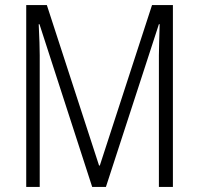

<svg xmlns="http://www.w3.org/2000/svg" viewBox="-20 -734 781 754"><path d="M342 0 135 -639H132Q134 -597 135 -567.5Q136 -538 136 -517V0H83V-714H164L369 -84H372L577 -714H659V0H604V-517Q604 -537 605 -567Q606 -597 607 -639H604L396 0Z"/></svg>

Font: Noto Sans Condensed Light
Style: Regular
Weight: 300
Width: 3
Designer: Monotype Design Team
Foundry: Monotype Imaging Inc.
Version: Version 2.013; ttfautohint (v1.8.4.7-5d5b)